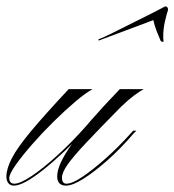

<svg xmlns="http://www.w3.org/2000/svg" viewBox="-99 -572 546 601"><path d="M116 -293H191Q170 -282 137 -254Q104 -226 68.5 -191Q33 -156 1.5 -120Q-30 -84 -50 -55.5Q-70 -27 -70 -15Q-70 3 -54 3Q-36 3 0 -21Q36 -45 81.5 -86.5Q127 -128 172 -179H183Q99 -90 36.5 -40.5Q-26 9 -55 9Q-67 9 -73 1Q-79 -7 -79 -19Q-79 -44 -61.5 -77.5Q-44 -111 -1 -162.5Q42 -214 116 -293ZM108 9Q80 9 80 -20Q80 -57 126.5 -121.5Q173 -186 276 -293H351Q338 -286 320.5 -273Q303 -260 280 -238Q213 -170 172 -126.5Q131 -83 113 -57.5Q95 -32 95 -16Q95 3 109 3Q127 3 159 -18.5Q191 -40 230 -74.5Q269 -109 307 -151L318 -163H328L319 -154Q278 -106 236.5 -69.5Q195 -33 161.5 -12Q128 9 108 9ZM210 -445 209 -449Q224 -454 254.5 -469.5Q285 -485 319.5 -502Q354 -519 381.5 -533Q409 -547 418 -552Q427 -552 427 -541Q422 -526 417 -503.5Q412 -481 412 -460Q412 -456 412 -452Q412 -448 413 -443Q413 -441 409 -441Q407 -441 404 -444Q397 -460 391 -475.5Q385 -491 381 -509Z"/></svg>

Font: Ballet 24pt
Style: Regular
Weight: 400
Designer: Maximiliano R. Sproviero
Foundry: Omnibus-Type
Version: Version 1.100